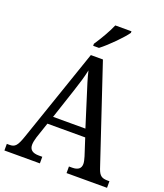

<svg xmlns="http://www.w3.org/2000/svg" viewBox="-165 -1041 985 1150"><g transform="rotate(20 327.5 -465.5)"><path d="M286 -784V-771H323C374 -810 448 -886 472 -921V-931H369C350 -886 315 -827 286 -784ZM1 0H227V-42H205C164 -42 145 -58 145 -89C145 -103 149 -122 154 -138L188 -239H429L464 -131C469 -114 473 -98 473 -86C473 -57 455 -42 418 -42H397V0H655V-42H644C607 -42 591 -52 577 -92L369 -714H292L88 -120C66 -56 53 -42 18 -42H1ZM206 -289 269 -479C288 -536 301 -579 310 -623C320 -579 336 -529 355 -470L412 -289Z"/></g></svg>

Font: Noto Serif Ethiopic SemiCondensed
Style: Regular
Weight: 400
Width: 4
Designer: Monotype Design Team
Foundry: Monotype Imaging Inc.
Version: Version 2.102